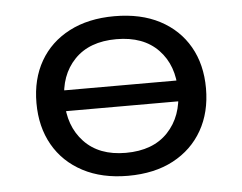

<svg xmlns="http://www.w3.org/2000/svg" viewBox="-43 -556 777 616"><g transform="rotate(-5 346.0 -248.0)"><path d="M346 9Q262 9 200.5 -23.5Q139 -56 106 -114Q73 -172 73 -249Q73 -326 106 -383.5Q139 -441 200.5 -473Q262 -505 346 -505Q431 -505 492 -473Q553 -441 586 -383.5Q619 -326 619 -249Q619 -172 586 -114Q553 -56 492 -23.5Q431 9 346 9ZM345 -65Q433 -65 481 -116Q529 -167 529 -249Q529 -331 481 -381Q433 -431 346 -431Q259 -431 211 -381Q163 -331 163 -249Q163 -167 211 -116Q259 -65 345 -65ZM131 -215V-282H561V-215Z"/></g></svg>

Font: Nunito Sans 7pt SemiExpanded
Style: Regular
Weight: 400
Width: 6
Designer: Vernon Adams
Foundry: Vernon Adams
Version: Version 3.101;gftools[0.9.27]